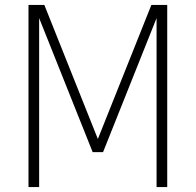

<svg xmlns="http://www.w3.org/2000/svg" viewBox="-20 -755 790 775"><path d="M95 0V-735H159L375 -194L591 -735H655V0H612V-682L396 -141H354L138 -682V0Z"/></svg>

Font: Zed Sans Extralight Extended
Style: Regular
Weight: 200
Width: 7
Designer: Belleve Invis
Foundry: Belleve Invis
Version: Version 1.0.0; ttfautohint (v1.8.4)